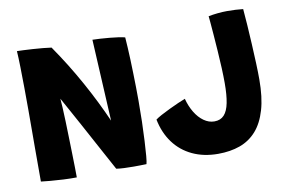

<svg xmlns="http://www.w3.org/2000/svg" viewBox="-71 -773 1372 907"><g transform="rotate(-10 615.0 -319.5)"><path d="M230 3Q199.5 3.5 165.8 1.8Q132 0 103.5 -2.5Q75 -5 59.5 -7Q59.5 -12 59.5 -34.5Q59.5 -57 59.5 -92Q59.5 -127 59.5 -169.8Q59.5 -212.5 59.8 -258.5Q60 -304.5 60 -348.5Q60 -403 59.5 -456.8Q59 -510.5 58 -556.8Q57 -603 55 -633.5Q65 -633.5 85.5 -632.5Q106 -631.5 130.8 -630Q155.5 -628.5 179 -626.2Q202.5 -624 219 -621.5Q251.5 -574.5 281.8 -525.8Q312 -477 339.2 -427.8Q366.5 -378.5 390.8 -329.5Q415 -280.5 436 -233L415.5 -624.5Q430.5 -624.5 452.2 -623Q474 -621.5 497.2 -619.5Q520.5 -617.5 540.2 -614.5Q560 -611.5 570 -608.5Q571.5 -587 573.2 -559.2Q575 -531.5 576 -499.8Q577 -468 578 -434.2Q579 -400.5 579.5 -366.8Q580 -333 580 -302Q580 -251.5 578.8 -202.2Q577.5 -153 575.2 -110.8Q573 -68.5 570.5 -39.8Q568 -11 565 -1.5Q551 -1 535.2 -0.8Q519.5 -0.5 503.5 -0.5Q480 -0.5 457.8 -1.5Q435.5 -2.5 420.5 -5Q415.5 -14 403.8 -35.8Q392 -57.5 375 -88.8Q358 -120 338 -157Q318 -194 297 -232.8Q276 -271.5 255.5 -308.5Q235 -345.5 218 -376.5Q219.5 -362.5 221 -334Q222.5 -305.5 223.8 -268Q225 -230.5 226 -190.2Q227 -150 228 -111.8Q229 -73.5 229.5 -43.2Q230 -13 230 3ZM907.5 9.5Q838.5 9.5 784.8 -15.8Q731 -41 696 -88.2Q661 -135.5 648 -200.5Q657 -207.5 675.8 -217.8Q694.5 -228 717.5 -239Q740.5 -250 762 -259.5Q783.5 -269 797 -274Q806.5 -237.5 824.2 -208Q842 -178.5 866 -161.5Q890 -144.5 916.5 -144.5Q946 -144.5 963.2 -163.2Q980.5 -182 988 -219.8Q995.5 -257.5 995.5 -314.5Q995.5 -345.5 993.8 -386.2Q992 -427 989 -469.8Q986 -512.5 983.2 -549.8Q980.5 -587 978.2 -611Q976 -635 975.5 -638.5Q995 -642.5 1019.2 -645Q1043.5 -647.5 1065 -647.5Q1087.5 -647.5 1105.8 -646.5Q1124 -645.5 1142 -643.5Q1145 -610.5 1148 -565.8Q1151 -521 1153.5 -473Q1156 -425 1157.8 -380.8Q1159.5 -336.5 1159.5 -303.5Q1159.5 -217.5 1142 -157.8Q1124.5 -98 1091.8 -61Q1059 -24 1012.5 -7.2Q966 9.5 907.5 9.5Z"/></g></svg>

Font: Grandstander Thin
Style: Bold
Weight: 700
Version: Version 1.200